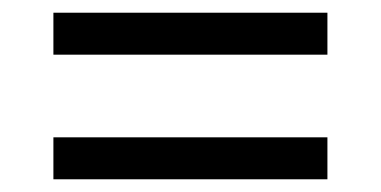

<svg xmlns="http://www.w3.org/2000/svg" viewBox="-20 -477 599 302"><path d="M64 -391V-457H495V-391ZM64 -195V-261H495V-195Z"/></svg>

Font: Noto Serif Telugu SemiBold
Style: Regular
Weight: 600
Designer: Jelle Bosma - Monotype Design Team
Foundry: Monotype Imaging Inc.
Version: Version 2.005; ttfautohint (v1.8.4.7-5d5b)